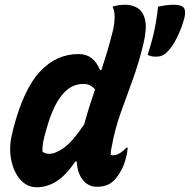

<svg xmlns="http://www.w3.org/2000/svg" viewBox="-20 -778 801 810"><path d="M312 -550Q375 -550 402 -482L408 -483Q421 -523 433.5 -564.5Q446 -606 457 -652Q463 -678 463.5 -704.5Q464 -731 455 -750Q478 -758 508 -758Q539 -758 562 -743Q585 -728 592.5 -692Q600 -656 585 -593Q566 -513 539.5 -441Q513 -369 488.5 -300Q464 -231 451 -157Q448 -145 447.5 -137.5Q447 -130 447 -125Q449 -124 452 -123.5Q455 -123 456 -123Q471 -123 485 -131.5Q499 -140 513 -155H519Q518 -146 516.5 -136Q515 -126 511 -111Q504 -83 493.5 -63Q483 -43 470 -27Q454 -7 434.5 1.5Q415 10 389 10Q352 10 329 -19.5Q306 -49 304 -96L298 -97Q257 -37 217.5 -12.5Q178 12 135 12Q94 12 65.5 -20.5Q37 -53 27 -105Q17 -157 31 -213L37 -238Q80 -403 149 -476.5Q218 -550 312 -550ZM638 -539Q614 -539 603 -547Q614 -582 622 -611.5Q630 -641 636 -673.5Q642 -706 647 -750Q673 -755 686.5 -756.5Q700 -758 713 -758Q746 -758 755.5 -745Q765 -732 758 -703Q747 -660 725.5 -617Q704 -574 678 -552Q668 -545 660 -542Q652 -539 638 -539ZM159 -138Q171 -129 188 -129Q213 -129 249 -154Q285 -179 335 -253Q346 -293 357.5 -329.5Q369 -366 381 -401Q361 -424 332 -424Q280 -424 242.5 -378.5Q205 -333 180 -247L175 -230Q166 -200 162 -178Q158 -156 159 -138Z"/></svg>

Font: Recursive Mn Csl St
Style: Bold Italic
Weight: 700
Italic angle: -15°
Monospace: yes
Version: Version 1.079;hotconv 1.0.112;makeotfexe 2.5.65598; ttfautoh